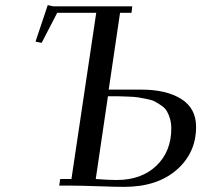

<svg xmlns="http://www.w3.org/2000/svg" viewBox="-20 -727 798 752"><path d="M119.1 -564 167 -707 189 -702.1H498L495.1 -676.8H450.2L405.8 -376H534.2Q630.9 -376 689.5 -339.6Q748 -303.2 748 -230Q748 -127.9 671.6 -61.5Q595.2 4.9 465.8 4.9Q435.1 4.9 363.8 2.4Q292.5 0 256.8 0H211.9L215.8 -25.9H259.8L356.9 -676.8H204.1L143.1 -559.1ZM355 -25.9Q404.8 -22 437 -22Q534.2 -22 592.5 -77.9Q650.9 -133.8 650.9 -224.1Q650.9 -244.6 646 -261.5Q641.1 -278.3 634 -290.8Q627 -303.2 613.3 -312.7Q599.6 -322.3 588.1 -328.6Q576.7 -335 556.2 -339.1Q535.6 -343.3 522 -345.5Q508.3 -347.7 483.2 -348.6Q458 -349.6 444.1 -349.9Q430.2 -350.1 402.8 -350.1Z"/></svg>

Font: Dehuti Alt
Style: Bold-Italic
Weight: 700
Version: Version 1.2